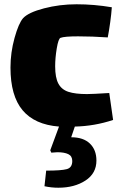

<svg xmlns="http://www.w3.org/2000/svg" viewBox="-20 -543 568 898"><path d="M431 208Q431 268 379.5 301.5Q328 335 253 335Q220 335 188 328L196 255Q267 255 292.5 248Q318 241 318 210Q318 187 299.5 178Q281 169 248 169L220 171L215 160L256 49Q142 40 85.5 -27.5Q29 -95 29 -227Q29 -297 48 -365.5Q67 -434 88 -458Q113 -485 186 -504Q259 -523 338 -523Q420 -523 503 -509Q501 -479 495.5 -439Q490 -399 484 -368Q411 -373 345 -373Q281 -373 263 -366Q253 -362 245.5 -317Q238 -272 238 -233Q238 -180 253 -152Q268 -124 300 -113.5Q332 -103 387 -103Q411 -103 491 -108L509 18Q422 47 330 49L313 99Q370 99 400.5 128.5Q431 158 431 208Z"/></svg>

Font: Lalezar
Style: Regular
Weight: 400
Designer: Borna Izadpanah
Foundry: Borna Izadpanah
Version: Version 1.003;November 28, 2018;FontCreator 11.5.0.2421 64-b